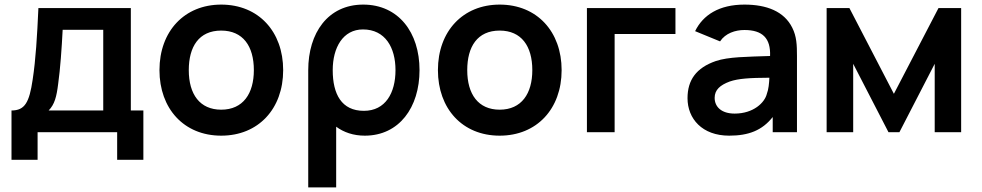

<svg xmlns="http://www.w3.org/2000/svg" viewBox="-20 -575 4270 835"><path d="M30 -94.5V120H143.5V0H489.5V120H603.5V-94.5H549V-540H147C141.5 -418.5 135.5 -316.5 122 -228.5C107.5 -129.5 88 -94.5 30 -94.5ZM191.5 -94.5C217.5 -121 226 -154 233 -210.5C242 -274.5 248.5 -365.5 252.5 -445.5H429V-94.5Z M942 15C1103.5 15 1211.5 -101.5 1211.5 -270C1211.5 -437 1105 -555 942 -555C782.5 -555 673.5 -439.5 673.5 -270C673.5 -103 779.5 15 942 15ZM801 -270C801 -372 845 -442 942 -442C1036.5 -442 1084 -374.5 1084 -270C1084 -168.5 1037.5 -98 942 -98C849 -98 801 -165 801 -270Z M1566.5 15C1716 15 1804.5 -108 1804.5 -270C1804.5 -434 1713 -555 1559.5 -555C1406 -555 1320.5 -431.5 1320.5 -270V240H1442V-24C1475 0.5 1517 15 1566.5 15ZM1427 -270C1427 -368 1471.5 -447 1558.5 -447C1655.5 -447 1700 -368 1700 -270C1700 -171 1656.5 -93 1562.5 -93C1465.5 -93 1427 -165.5 1427 -270Z M2153 15C2314.5 15 2422.5 -101.5 2422.5 -270C2422.5 -437 2316 -555 2153 -555C1993.5 -555 1884.5 -439.5 1884.5 -270C1884.5 -103 1990.5 15 2153 15ZM2012 -270C2012 -372 2056 -442 2153 -442C2247.5 -442 2295 -374.5 2295 -270C2295 -168.5 2248.5 -98 2153 -98C2060 -98 2012 -165 2012 -270Z M2532.5 0H2653V-427H2917.5V-540H2532.5Z M3003 -439.5 3111.5 -395C3135 -430.5 3177.5 -444.5 3217.5 -444.5C3296.5 -444.5 3332 -408.5 3329 -331.5C3227.5 -328 3148 -328 3093 -309.5C3007.5 -280 2970 -226.5 2970 -148C2970 -59 3033.5 15 3151 15C3236 15 3294.5 -8 3340.5 -66V0H3446V-331.5C3446 -379 3444.5 -417 3425.5 -454.5C3390 -526 3313.5 -555 3217.5 -555C3107.5 -555 3037.5 -510 3003 -439.5ZM3088 -149.5C3088 -184.5 3112 -205 3153.5 -220.5C3191.5 -233.5 3240 -236.5 3326 -237C3325 -213.5 3322.5 -186 3315 -167C3306 -129 3257 -81 3175 -81C3118 -81 3088 -110 3088 -149.5Z M3575 0H3690.5V-297.5L3844 0H3891.5L4045 -297.5V0H4160V-540H4061.5L3867.5 -167L3674 -540H3575Z"/></svg>

Font: Eudonet
Style: Bold
Weight: 700
Designer: Mikhail Sharanda
Foundry: Mikhail Sharanda
Version: Version 4.503;Glyphs 3.1.2 (3151)